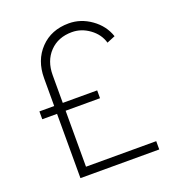

<svg xmlns="http://www.w3.org/2000/svg" viewBox="-137 -868 890 976"><g transform="rotate(-20 308.0 -380.0)"><path d="M177.7 -44.9H557.6V0H131.3V-347.7H51.3V-390.1H131.3V-540Q131.3 -637.2 190.2 -698.5Q249 -759.8 343.8 -759.8Q408.7 -759.8 464.6 -720Q520.5 -680.2 541 -618.7L496.1 -600.1Q482.4 -648.4 438.5 -680.4Q394.5 -712.4 343.8 -712.4Q269 -712.4 223.4 -664.8Q177.7 -617.2 177.7 -540V-390.1H363.8V-347.7H177.7Z"/></g></svg>

Font: Now Alt Light
Style: Regular
Weight: 300
Designer: Alfredo Marco Pradil
Foundry: Alfredo Marco Pradil
Version: Version 1.002;PS 001.002;hotconv 1.0.88;makeotf.lib2.5.64775